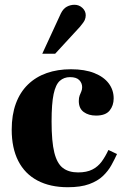

<svg xmlns="http://www.w3.org/2000/svg" viewBox="-20 -772 537 804"><path d="M264 12Q190 12 137 -16Q84 -44 56.5 -98Q29 -152 29 -229Q29 -291 46.5 -338.5Q64 -386 97 -418Q130 -450 175.5 -466Q221 -482 277 -482Q335 -482 375 -466Q415 -450 435.5 -422.5Q456 -395 456 -360Q456 -330 439 -309Q422 -288 382 -288Q351 -288 330.5 -303Q310 -318 310 -349Q310 -363 313.5 -372Q317 -381 320.5 -389Q324 -397 324 -407Q324 -424 312 -436.5Q300 -449 273 -449Q248 -449 230.5 -433.5Q213 -418 204.5 -378Q196 -338 196 -263Q196 -179 207.5 -133Q219 -87 243.5 -68.5Q268 -50 307 -50Q343 -50 366.5 -62Q390 -74 405.5 -95Q421 -116 434 -144L470 -127Q460 -105 446.5 -80.5Q433 -56 411 -35Q389 -14 353.5 -1Q318 12 264 12ZM157 -547 235 -716Q245 -736 260 -744Q275 -752 292 -752Q311 -752 325 -739Q339 -726 339 -708Q339 -698 335 -688.5Q331 -679 315 -660L211 -547Z"/></svg>

Font: Frank Ruhl Libre Black
Style: Regular
Weight: 900
Designer: Yanek Iontef
Foundry: Fontef
Version: Version 6.004